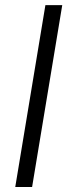

<svg xmlns="http://www.w3.org/2000/svg" viewBox="-20 -748 277 768"><path d="M229 -727.5 108.4 0H41L161.6 -727.5Z"/></svg>

Font: Inter 24pt Light
Style: Italic
Weight: 300
Italic angle: -9.3988°
Designer: Rasmus Andersson
Foundry: rsms
Version: Version 4.001;git-66647c0bb